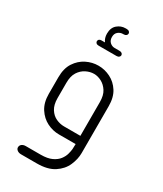

<svg xmlns="http://www.w3.org/2000/svg" viewBox="-196 -680 788 929"><g transform="rotate(30 198.0 -215.5)"><path d="M167 -497Q161 -505 157.5 -515.5Q154 -526 154 -539Q154 -572 174 -589Q194 -606 219 -606H226Q235 -606 240 -601.5Q245 -597 245 -591Q245 -585 240 -580.5Q235 -576 226 -576H222Q207 -576 195 -566Q183 -556 183 -537Q183 -518 194.5 -507.5Q206 -497 221 -497H248Q257 -497 262 -493Q267 -489 267 -482Q267 -477 262 -472.5Q257 -468 248 -468H148Q139 -468 134.5 -472.5Q130 -477 130 -482Q130 -489 134.5 -493Q139 -497 148 -497ZM290 0H197Q162 0 130 -16Q98 -32 77 -64.5Q56 -97 56 -146V-238Q56 -288 77 -320Q98 -352 130 -368Q162 -384 197 -384Q232 -384 264 -368Q296 -352 316.5 -320Q337 -288 337 -238V23Q337 57 321.5 92.5Q306 128 270 151.5Q234 175 174 175H86Q73 175 64.5 168.5Q56 162 56 153Q56 142 64.5 135.5Q73 129 86 129H169Q207 129 230.5 118Q254 107 266.5 90.5Q279 74 283.5 57Q288 40 289 29ZM290 -46V-234Q290 -272 275.5 -294.5Q261 -317 240 -328Q219 -339 198 -339Q176 -339 154 -328Q132 -317 117.5 -294.5Q103 -272 103 -234V-149Q103 -112 117.5 -89Q132 -66 154 -56Q176 -46 198 -46Z"/></g></svg>

Font: Beiruti Light
Style: Regular
Weight: 300
Designer: Arlette Boutros
Foundry: Boutros
Version: Version 1.41